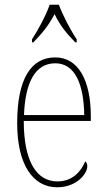

<svg xmlns="http://www.w3.org/2000/svg" viewBox="-20 -786 452 816"><path d="M116 -619V-606H122C162 -648 186 -677 212 -726C236 -677 259 -648 300 -606H306V-619C280 -657 247 -721 230 -766H191C176 -721 141 -657 116 -619ZM223 10C306 10 351 -48 351 -79C351 -91 347 -97 342 -100C324 -56 287 -15 224 -15C136 -15 81 -99 81 -272H366V-291C366 -446 312 -542 215 -542C111 -542 53 -450 53 -262C53 -88 119 10 223 10ZM338 -297H82C87 -431 127 -517 215 -517C299 -517 336 -428 338 -297Z"/></svg>

Font: Noto Serif Hebrew Condensed Thin
Style: Regular
Weight: 100
Width: 3
Designer: Monotype Design Team
Foundry: Monotype Imaging Inc.
Version: Version 2.004